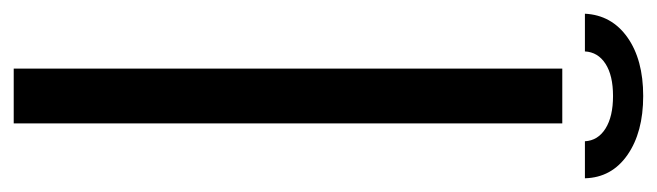

<svg xmlns="http://www.w3.org/2000/svg" viewBox="-380 -599 958 280"><g transform="rotate(90 99.0 -459.0)"><path d="M59 0V-800H139V0ZM-21 -833Q-19 -872 13.5 -895Q46 -918 99 -918Q152 -918 185 -895Q218 -872 219 -833H165Q164 -852 146.5 -863Q129 -874 99 -874Q69 -874 52 -863Q35 -852 34 -833Z"/></g></svg>

Font: Big Shoulders Text
Style: Regular
Weight: 400
Designer: Patric King
Foundry: XO Type Co
Version: Version 1.000; ttfautohint (v1.8.2)